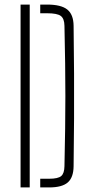

<svg xmlns="http://www.w3.org/2000/svg" viewBox="-20 -820 399 840"><path d="M70 0V-800H110V0ZM156 0V-38H195Q234 -38 247.8 -49.8Q261.5 -61.5 262 -93Q264 -183.5 265 -257.2Q266 -331 266 -400Q266 -469 265 -542.8Q264 -616.5 262 -707Q261.5 -738.5 246 -750.2Q230.5 -762 186 -762H156V-800H186Q247.5 -800 274.5 -778.2Q301.5 -756.5 302 -707Q303.5 -597 304 -498.2Q304.5 -399.5 304 -301Q303.5 -202.5 302 -93Q301.5 -43.5 276.5 -21.8Q251.5 0 195 0Z"/></svg>

Font: Big Shoulders Stencil Text Thin
Style: Regular
Weight: 100
Designer: Patric King
Foundry: XO Type Co
Version: Version 2.001